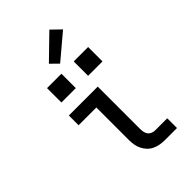

<svg xmlns="http://www.w3.org/2000/svg" viewBox="-285 -1072 1170 1170"><g transform="rotate(-45 300.0 -487.0)"><path d="M407 0Q386 0 365.5 -3.5Q345 -7 326 -16Q307 -25 292.5 -40Q278 -55 268.5 -74Q259 -93 255.5 -113.5Q252 -134 252 -155V-436H99V-520H348V-155Q348 -142 350.5 -128.5Q353 -115 361 -104.5Q369 -94 381.5 -89Q394 -84 407 -84H511V0ZM353 -608V-732H477V-608ZM123 -608V-732H247V-608ZM285 -781 236 -829 385 -974 445 -916Z"/></g></svg>

Font: Iosevka SS04 Medium Extended
Style: Regular
Weight: 500
Width: 7
Monospace: yes
Designer: Belleve Invis
Foundry: Belleve Invis
Version: Version 19.0.0; ttfautohint (v1.8.4)